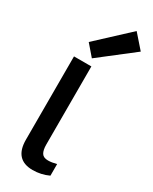

<svg xmlns="http://www.w3.org/2000/svg" viewBox="-254 -1057 899 1126"><g transform="rotate(30 195.5 -494.5)"><path d="M66.2 0ZM183.8 -158.8V-687.5H66.2V-123.8Q66.2 11.2 188.8 11.2Q245 11.2 296.2 -12.5V-91.2Q263.8 -82.5 238.8 -82.5Q207.5 -82.5 195.6 -101.9Q183.8 -121.2 183.8 -158.8ZM162.5 -730 391.2 -907.5 310 -1000 98.8 -803.8Z"/></g></svg>

Font: Cambay
Style: Bold
Weight: 700
Designer: Pooja Saxena
Foundry: Pooja Saxena
Version: Version 1.096;PS 001.096;hotconv 1.0.70;makeotf.lib2.5.58329